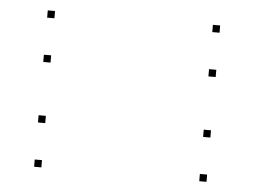

<svg xmlns="http://www.w3.org/2000/svg" viewBox="-39 -598 699 527"><g transform="rotate(5 310.0 -334.5)"><path d="M547.5 -407.5V-427.5H527.5V-407.5ZM547.5 -529.6V-549.6H527.5V-529.6ZM92.5 -529.6V-549.6H72.5V-529.6ZM92.5 -407.5V-427.5H72.5V-407.5ZM547.5 -118.8V-138.8H527.5V-118.8ZM547.5 -240.8V-260.8H527.5V-240.8ZM92.5 -240.8V-260.8H72.5V-240.8ZM92.5 -118.8V-138.8H72.5V-118.8Z"/></g></svg>

Font: Monaspace Argon Dots Var
Style: Regular
Weight: 400
Designer: Riley Cran and the Lettermatic Team
Version: Version 1.100 (Monaspace Argon Dots)